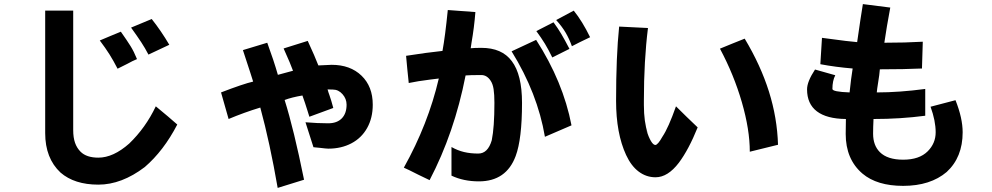

<svg xmlns="http://www.w3.org/2000/svg" viewBox="-20 -773 4850 939"><path d="M802 -203 847 -164Q780 -35 688 44Q575 130 461 130Q344 130 276 71Q201 1 201 -122V-721H338V-137Q338 -100 347 -74.5Q356 -49 374 -31Q403 -2 461 -2Q534 -2 612 -71Q692 -148 742 -253Q762 -237 802 -203ZM621 -638 722 -680Q768 -622 808 -554L706 -506Q690 -537 671 -566Q652 -595 621 -638ZM603 -461 555 -437Q535 -476 515.5 -507Q496 -538 468 -575Q498 -587 520 -597L571 -618Q602 -574 618.5 -547.5Q635 -521 650 -484Q628 -475 603 -461Z M1803 -261Q1803 -196 1775.5 -147Q1748 -98 1698.5 -72Q1649 -46 1586 -46Q1576 -46 1544 -50L1513 -53L1474 -175Q1534 -170 1585 -170Q1628 -170 1651.5 -194Q1675 -218 1675 -261Q1675 -290 1655 -312.5Q1635 -335 1608 -335Q1592 -335 1587.5 -335.5Q1583 -336 1582 -336Q1586 -321 1591 -308Q1600 -283 1610 -245L1493 -202L1484 -231Q1473 -267 1459 -306Q1406 -297 1372 -284Q1417 -141 1467 106L1338 146Q1300 -74 1253 -247Q1174 -223 1098 -191L1061 -321Q1170 -363 1218 -374Q1215 -382 1205 -415L1168 -528L1287 -564Q1319 -477 1339 -407L1413 -427Q1403 -456 1367 -536L1485 -573Q1521 -495 1537 -453Q1594 -456 1602 -456Q1693 -456 1748 -403Q1803 -350 1803 -261Z M2319 -22Q2366 -22 2385 -87Q2398 -150 2398 -270Q2398 -311 2394 -337Q2390 -363 2379 -379Q2361 -406 2334 -406Q2277 -406 2257 -404Q2202 -123 2081 108L2027 82Q1972 54 1955 47Q2074 -166 2126 -389Q2098 -385 2085 -384Q2021 -376 1979 -367Q1976 -392 1972 -435L1966 -500Q2068 -516 2144 -524Q2157 -594 2170 -724L2305 -714Q2299 -638 2286 -564L2282 -537Q2300 -539 2334 -539Q2435 -539 2483 -474Q2533 -408 2533 -270Q2533 -93 2502 -10Q2456 114 2322 114Q2247 114 2188 86V-54Q2218 -37 2249.5 -29.5Q2281 -22 2319 -22ZM2777 -547Q2764 -583 2746.5 -613Q2729 -643 2700 -675L2786 -721Q2828 -669 2866 -591Q2807 -563 2777 -547ZM2709 -506 2681 -492Q2662 -531 2645 -559Q2628 -587 2603 -621L2687 -664Q2709 -634 2725 -607Q2741 -580 2765 -534ZM2482 -522Q2562 -560 2602 -578Q2734 -373 2775 -160L2645 -104Q2609 -317 2482 -522Z M3392 -150Q3348 -41 3300 23Q3246 94 3186 94Q3141 94 3104 66.5Q3067 39 3042 -15Q2993 -121 2993 -280Q2993 -498 3008 -643L3149 -636Q3129 -477 3129 -281V-259Q3129 -177 3148 -120L3140 -139Q3165 -64 3185 -64Q3197 -64 3220 -105Q3249 -148 3286 -253Q3338 -201 3392 -150ZM3647 -31Q3647 -139 3608 -273.5Q3569 -408 3501 -535Q3536 -549 3562 -560L3622 -584Q3700 -454 3740.5 -325.5Q3781 -197 3785 -65Q3693 -43 3647 -31Z M4688 -126Q4688 -4 4610 68Q4530 136 4397 136Q4269 136 4198 76Q4116 6 4116 -118L4117 -191Q4023 -192 3975 -228.5Q3927 -265 3927 -336Q3927 -374 3966 -433L4065 -405Q4051 -378 4051 -338Q4051 -324 4135 -321Q4142 -389 4150 -438Q4066 -445 3992 -459L4000 -588L4023 -585Q4132 -570 4172 -567Q4190 -693 4200 -753L4334 -736Q4316 -640 4305 -564Q4408 -564 4493 -569L4489 -438Q4404 -434 4283 -434Q4281 -407 4275 -372Q4269 -335 4268 -321Q4378 -321 4505 -338V-207Q4384 -191 4252 -191Q4250 -149 4250 -119Q4250 -62 4283 -29Q4320 8 4397 8Q4476 8 4517 -33Q4556 -72 4556 -126Q4556 -182 4531 -251L4653 -283Q4688 -195 4688 -126Z"/></svg>

Font: Gmarket Sans TTF Bold
Style: Regular
Weight: 700
Designer: Creative Director : Sungho Lee; Art Director : Kiwoong Choi; Project Manager : Sori Yang, Jongwook Yoon; Font Designer :
Foundry: Sandoll Inc.
Version: Version 1.000;hotconv 1.0.109;makeotfexe 2.5.65596